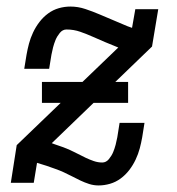

<svg xmlns="http://www.w3.org/2000/svg" viewBox="-20 -558 540 586"><path d="M281 8Q266 8 252 3.5Q238 -1 225.5 -7Q213 -13 200.5 -19.5Q188 -26 175 -32Q162 -38 149 -42.5Q136 -47 122 -52L93 -61L83 0H13L31 -115L341 -413Q321 -421 302 -429Q283 -437 264 -445.5Q245 -454 225 -461Q205 -468 183 -468Q171 -468 162.5 -457.5Q154 -447 149.5 -436Q145 -425 142 -413.5Q139 -402 137 -391L130 -348H54L61 -391Q64 -408 68.5 -425Q73 -442 81 -459Q89 -476 100.5 -491Q112 -506 127 -517Q142 -528 159.5 -533Q177 -538 195 -538Q218 -538 240.5 -530.5Q263 -523 284 -514Q305 -505 326.5 -496Q348 -487 369 -478L383 -473L393 -530H463L444 -416L138 -121L146 -118Q158 -114 170.5 -109.5Q183 -105 195 -99.5Q207 -94 218.5 -88Q230 -82 241.5 -76.5Q253 -71 266 -66.5Q279 -62 292 -62Q304 -62 312.5 -72.5Q321 -83 325.5 -94Q330 -105 333 -116.5Q336 -128 338 -139L345 -183H421L414 -139Q411 -122 406.5 -105Q402 -88 394 -71Q386 -54 374.5 -39Q363 -24 348 -13Q333 -2 315.5 3Q298 8 281 8ZM108 -244V-308H371V-244Z"/></svg>

Font: Iosevka Slab
Style: Italic
Weight: 400
Italic angle: -9°
Monospace: yes
Designer: Belleve Invis
Foundry: Belleve Invis
Version: Version 11.1.0; ttfautohint (v1.8.3)